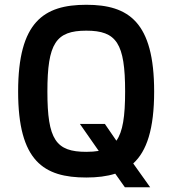

<svg xmlns="http://www.w3.org/2000/svg" viewBox="-20 -731 725 807"><path d="M342.8 15.1C388.2 15.1 428.7 10.3 464.4 -1L504.9 56.2H611.3L540 -43.9C596.7 -95.7 627.9 -188.5 627.9 -346.2C627.9 -638.2 521 -710.9 342.8 -710.9C164.1 -710.9 56.2 -639.2 56.2 -346.2C56.2 -53.2 164.1 15.1 342.8 15.1ZM342.8 -92.8C214.8 -92.8 179.2 -144 179.2 -346.2C179.2 -548.8 214.8 -602.1 342.8 -602.1C470.2 -602.1 505.9 -548.8 505.9 -346.2C505.9 -241.7 496.1 -177.2 469.2 -139.6L420.9 -210H315.9L395 -96.7C379.9 -94.2 362.3 -92.8 342.8 -92.8Z"/></svg>

Font: Doppio One
Style: Regular
Weight: 400
Designer: Szymon Celej
Foundry: Sorkin Type Co
Version: Version 1.002